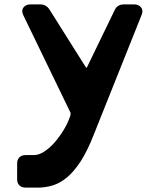

<svg xmlns="http://www.w3.org/2000/svg" viewBox="-20 -567 726 874"><path d="M406 48Q377 122 346.5 168.5Q316 215 284.5 241Q253 267 220 277Q187 287 154 287H97Q79 287 68.5 277Q58 267 58 249V177Q58 160 68 149.5Q78 139 97 139H135Q156 139 180.5 123.5Q205 108 227.5 82.5Q250 57 269 26Q288 -5 299 -37Q304 -50 299 -58L86 -498Q76 -518 86.5 -532.5Q97 -547 119 -547H163Q190 -547 205 -524L370 -262Q375 -255 377 -263L502 -521Q514 -547 544 -547H591Q611 -547 622 -533.5Q633 -520 625 -500Z"/></svg>

Font: OpenDyslexic3
Style: Bold
Weight: 700
Designer: Abelardo Gonzalez
Version: Version 1.000;PS 001.001;hotconv 1.0.56